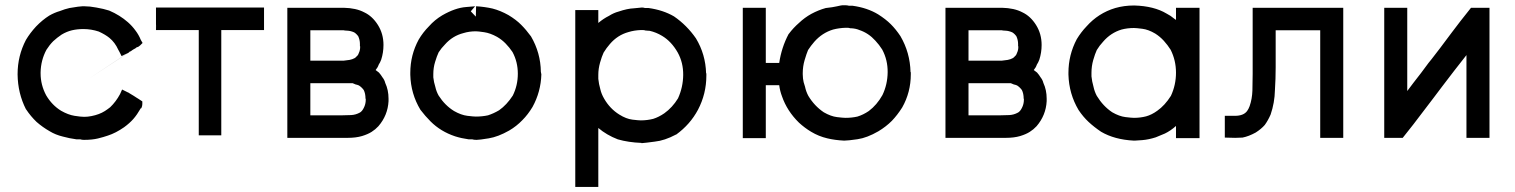

<svg xmlns="http://www.w3.org/2000/svg" viewBox="-20 -531 5846 741"><path d="M303.7 8.8Q295.9 8.8 290 6.8H277.3H275.4Q247.1 2.9 222.7 -3.9Q194.3 -10.7 171.9 -24.4Q144.5 -40 121.1 -60.5Q98.6 -82 81.1 -108.4L80.1 -109.4Q48.8 -170.9 47.9 -243.2V-245.1Q47.9 -315.4 80.1 -377Q95.7 -403.3 119.1 -428.7Q143.6 -454.1 169.9 -470.7Q190.4 -482.4 210.9 -488.3Q230.5 -496.1 248 -500Q288.1 -506.8 297.9 -506.8H299.8H305.7Q326.2 -506.8 351.6 -502Q379.9 -497.1 401.4 -490.2Q442.4 -472.7 473.6 -445.3Q490.2 -430.7 502.9 -413.1Q515.6 -396.5 523.4 -377L530.3 -365.2L520.5 -355.5Q514.6 -349.6 507.8 -348.6L502.9 -344.7L494.1 -339.8Q151.4 -114.3 492.2 -338.9Q489.3 -336.9 487.3 -335Q485.4 -333 480.5 -332Q478.5 -330.1 475.6 -327.1L473.6 -326.2L466.8 -323.2L449.2 -314.5L440.4 -332L436.5 -338.9Q423.8 -367.2 402.3 -384.8Q386.7 -397.5 361.3 -409.2Q332 -418.9 301.8 -418.9Q278.3 -418.9 257.8 -414.1Q237.3 -409.2 217.8 -397.5Q200.2 -385.7 185.5 -372.1Q170.9 -357.4 159.2 -338.9Q137.7 -298.8 136.7 -252Q136.7 -250 136.7 -248Q136.7 -203.1 158.2 -163.1Q180.7 -125 215.8 -103.5Q243.2 -87.9 267.6 -84Q292 -80.1 305.2 -80.1Q318.4 -80.1 333 -83Q363.3 -88.9 384.8 -102.5Q395.5 -109.4 405.3 -117.2Q427.7 -138.7 443.4 -168L451.2 -185.5L468.8 -176.8L472.7 -174.8L475.6 -173.8L476.6 -172.9L486.3 -167L496.1 -161.1Q503.9 -156.2 507.3 -153.8Q510.7 -151.4 513.7 -149.9Q516.6 -148.4 529.3 -139.6V-128.9Q529.3 -122.1 525.4 -113.3H523.4Q508.8 -87.9 494.6 -71.8Q480.5 -55.7 459 -40Q426.8 -17.6 396.5 -7.8Q379.9 -2 357.9 3.4Q335.9 8.8 303.7 8.8Z M834 -415V-8.8H816.4H813.5H811.5H801.8H792H786.1H779.3H771.5H764.6H747.1V-415H732.4H698.2H672.9H646.5H625H601.6H583Q583 -426.8 582 -438.5V-447.3V-457V-461.9V-468.8V-476.6V-484.4V-502H999V-484.4V-481.4V-478.5V-474.6V-472.7Q999 -473.6 999 -466.8V-460V-453.1V-448.2V-440.4V-432.6V-415H979.5H975.6H971.7H935.5H897.5H872.1H846.7ZM583 -407.2Q583 -407.2 583 -407.2ZM583 -415H582V-432.6Q583 -422.9 583 -415Z M1479.5 -150.4V-141.6V-140.6Q1476.6 -85.9 1440.4 -43.9Q1428.7 -31.2 1414.1 -22Q1399.4 -12.7 1377 -5.9Q1353.5 1 1322.3 1H1088.9V-501H1306.6Q1354.5 -500 1385.7 -483.4Q1417 -468.8 1438.5 -434.6Q1460 -400.4 1460 -357.4Q1460 -328.1 1451.2 -300.8Q1447.3 -290 1441.4 -281.2Q1438.5 -271.5 1429.7 -260.7Q1442.4 -251 1442.4 -251Q1450.2 -242.2 1456.1 -232.4Q1463.9 -222.7 1466.8 -210.9Q1479.5 -183.6 1479.5 -150.4ZM1177.7 -296.9H1187.5H1211.9H1236.3H1261.7H1286.1H1297.9H1306.6Q1318.4 -297.9 1329.1 -299.8Q1339.8 -301.8 1348.6 -306.6Q1352.5 -308.6 1357.4 -314.5Q1360.4 -316.4 1362.8 -321.3Q1365.2 -326.2 1367.7 -333.5Q1370.1 -340.8 1370.1 -351.6L1369.1 -352.5V-361.3Q1369.1 -377 1362.3 -391.6Q1359.4 -395.5 1356.4 -398.4Q1351.6 -403.3 1346.7 -406.2Q1333 -412.1 1320.8 -412.6Q1308.6 -413.1 1306.6 -414.1H1289.1H1271.5H1247.1H1221.7H1190.4H1177.7V-402.3V-376V-347.7V-311.5ZM1323.2 -210H1302.7H1281.2H1252.9H1223.6H1198.2H1177.7V-196.3V-168V-139.6V-101.6V-85.9H1192.4H1217.8H1245.1H1272.5H1298.8Q1318.4 -85.9 1335.4 -86.9Q1352.5 -87.9 1367.2 -95.7Q1372.1 -97.7 1377 -103.5Q1380.9 -108.4 1383.8 -114.3Q1391.6 -128.9 1391.6 -146.5Q1391.6 -148.4 1391.6 -149.4L1390.6 -150.4Q1390.6 -169.9 1383.8 -183.6Q1376 -194.3 1365.2 -201.2Q1358.4 -204.1 1352.5 -205.1Q1346.7 -208 1340.8 -210H1339.8H1336.9Q1333 -210 1328.1 -210Z M1945.3 -27.3Q1902.3 -2.9 1866.2 2.9Q1830.1 8.8 1819.3 8.8Q1808.6 8.8 1802.7 6.8H1791H1789.1Q1760.7 2.9 1736.3 -4.9Q1680.7 -23.4 1641.6 -62.5Q1621.1 -83 1602.5 -107.4Q1565.4 -168.9 1563.5 -242.2V-243.2V-250Q1563.5 -318.4 1595.7 -377.9Q1612.3 -406.2 1635.7 -429.7Q1657.2 -454.1 1686.5 -471.7Q1737.3 -501 1779.3 -503.9Q1811.5 -506.8 1813.5 -506.8L1796.9 -487.3L1816.4 -466.8L1817.4 -506.8Q1850.6 -504.9 1880.9 -498Q1911.1 -490.2 1942.4 -472.7Q1971.7 -455.1 1991.2 -435.5Q2010.7 -416 2029.3 -390.6Q2066.4 -327.1 2067.4 -253.9Q2068.4 -249 2069.3 -244.1Q2067.4 -176.8 2035.2 -118.2Q2017.6 -88.9 1996.1 -67.4Q1973.6 -43.9 1945.3 -27.3ZM1652.3 -245.1Q1652.3 -244.1 1652.3 -241.2V-238.3V-232.4Q1654.3 -213.9 1660.2 -195.3Q1664.1 -177.7 1672.9 -162.1Q1697.3 -124 1732.4 -102.5Q1759.8 -86.9 1783.7 -84Q1807.6 -81.1 1816.4 -81.1Q1840.8 -81.1 1863.3 -85.9Q1884.8 -92.8 1906.2 -105.5Q1935.5 -126 1959 -162.1Q1978.5 -201.2 1978.5 -246.6Q1978.5 -292 1958 -330.1Q1946.3 -347.7 1931.6 -362.8Q1917 -377.9 1898.4 -388.7Q1872.1 -403.3 1848.6 -406.7Q1825.2 -410.2 1816.4 -410.2Q1791 -410.2 1768.6 -403.3Q1726.6 -392.6 1697.3 -359.4Q1683.6 -345.7 1672.9 -329.1Q1666 -314.5 1659.2 -292Q1652.3 -269.5 1652.3 -245.1Z M2289.1 -37.1V190.4H2270.5H2268.6H2264.6H2255.9H2246.1H2239.3H2233.4H2226.6H2218.8H2200.2V-492.2H2218.8H2220.7H2224.6H2233.4H2243.2H2249H2255.9H2263.7H2270.5H2289.1V-474.6V-470.7V-467.8V-446.3V-442.4Q2308.6 -459 2330.1 -469.7Q2348.6 -481.4 2367.2 -486.3Q2401.4 -498 2426.8 -499Q2452.1 -502 2457.5 -502Q2462.9 -502 2469.7 -500H2481.4H2483.4Q2539.1 -492.2 2581.1 -467.8Q2630.9 -433.6 2666 -382.8Q2703.1 -321.3 2705.1 -248H2706.1V-239.3Q2706.1 -168.9 2673.8 -107.4Q2643.6 -50.8 2589.8 -11.7H2588.9Q2544.9 11.7 2506.8 15.6Q2470.7 20.5 2456.1 21.5L2455.1 20.5Q2405.3 18.6 2364.3 6.8Q2321.3 -9.8 2289.1 -37.1ZM2460.9 -415H2453.1Q2427.7 -414.1 2405.3 -407.2Q2363.3 -395.5 2334 -361.3Q2320.3 -345.7 2309.6 -328.1Q2302.7 -313.5 2295.9 -289.6Q2289.1 -265.6 2289.1 -242.2Q2289.1 -238.3 2289.1 -232.4V-226.6Q2291 -207 2296.9 -186.5Q2300.8 -168.9 2311.5 -150.4Q2334 -111.3 2370.1 -88.9Q2396.5 -72.3 2420.4 -69.3Q2444.3 -66.4 2453.1 -66.4Q2477.5 -66.4 2501 -72.3Q2522.5 -79.1 2543.9 -93.8Q2575.2 -116.2 2596.7 -151.4Q2616.2 -194.3 2616.7 -241.7Q2617.2 -289.1 2595.7 -328.1Q2571.3 -371.1 2535.2 -392.6Q2512.7 -406.2 2487.3 -412.1Q2483.4 -412.1 2479 -412.6Q2474.6 -413.1 2473.6 -413.1H2471.7Q2466.8 -415 2460.9 -415Z M3236.3 -510.7H3243.2Q3250 -510.7 3256.8 -508.8H3268.6H3270.5Q3327.1 -501 3369.1 -475.6Q3398.4 -457 3418 -437.5Q3437.5 -418 3455.1 -391.6Q3492.2 -328.1 3494.1 -252.9L3495.1 -252V-244.1Q3495.1 -174.8 3461.9 -116.2Q3443.4 -86.9 3421.9 -64.5Q3399.4 -42 3370.1 -24.4Q3326.2 1 3289.6 6.3Q3252.9 11.7 3238.3 11.7H3237.3Q3201.2 9.8 3172.9 2.9Q3139.6 -4.9 3110.4 -22.5Q3085.9 -37.1 3063.5 -57.6Q3017.6 -102.5 2998 -159.2Q2990.2 -179.7 2987.3 -202.1H2982.4H2960.9H2945.3H2935.5V-178.7V-135.7V-103.5V-71.3V-43.9V-16.6V2H2917H2915H2912.1H2902.3H2892.6H2885.7H2879.9H2873H2865.2H2846.7V-501H2865.2H2867.2H2871.1H2879.9H2889.6H2895.5H2902.3H2910.2H2917H2935.5V-288.1H2955.1H2970.7H2986.3H2987.3Q2996.1 -347.7 3023.4 -399.4L3024.4 -400.4Q3042 -423.8 3063.5 -442.4Q3085 -462.9 3111.3 -477.5Q3138.7 -492.2 3167 -500Q3194.3 -502.9 3210.9 -506.8Q3227.5 -510.7 3231 -510.7Q3234.4 -510.7 3236.3 -510.7ZM3078.1 -249V-244.1Q3078.1 -240.2 3079.1 -228Q3080.1 -215.8 3086.9 -196.3Q3090.8 -177.7 3099.6 -161.1Q3123 -122.1 3159.2 -97.7Q3186.5 -82 3210 -79.1Q3233.4 -76.2 3243.2 -76.2Q3267.6 -76.2 3289.1 -81.1Q3311.5 -87.9 3333 -102.5Q3364.3 -126 3385.7 -164.1Q3405.3 -205.1 3405.8 -252.4Q3406.2 -299.8 3384.8 -339.8Q3373 -358.4 3358.4 -374Q3332 -403.3 3296.9 -415Q3283.2 -420.9 3265.6 -421.9H3264.6H3263.7H3261.7Q3255.9 -423.8 3251 -423.8H3243.2Q3217.8 -422.9 3195.3 -417Q3153.3 -404.3 3123 -370.1Q3109.4 -354.5 3098.6 -337.9Q3092.8 -324.2 3085.4 -299.3Q3078.1 -274.4 3078.1 -249Z M4019.5 -150.4V-141.6V-140.6Q4016.6 -85.9 3980.5 -43.9Q3968.8 -31.2 3954.1 -22Q3939.5 -12.7 3917 -5.9Q3893.6 1 3862.3 1H3628.9V-501H3846.7Q3894.5 -500 3925.8 -483.4Q3957 -468.8 3978.5 -434.6Q4000 -400.4 4000 -357.4Q4000 -328.1 3991.2 -300.8Q3987.3 -290 3981.4 -281.2Q3978.5 -271.5 3969.7 -260.7Q3982.4 -251 3982.4 -251Q3990.2 -242.2 3996.1 -232.4Q4003.9 -222.7 4006.8 -210.9Q4019.5 -183.6 4019.5 -150.4ZM3717.8 -296.9H3727.5H3752H3776.4H3801.8H3826.2H3837.9H3846.7Q3858.4 -297.9 3869.1 -299.8Q3879.9 -301.8 3888.7 -306.6Q3892.6 -308.6 3897.5 -314.5Q3900.4 -316.4 3902.8 -321.3Q3905.3 -326.2 3907.7 -333.5Q3910.2 -340.8 3910.2 -351.6L3909.2 -352.5V-361.3Q3909.2 -377 3902.3 -391.6Q3899.4 -395.5 3896.5 -398.4Q3891.6 -403.3 3886.7 -406.2Q3873 -412.1 3860.8 -412.6Q3848.6 -413.1 3846.7 -414.1H3829.1H3811.5H3787.1H3761.7H3730.5H3717.8V-402.3V-376V-347.7V-311.5ZM3863.3 -210H3842.8H3821.3H3793H3763.7H3738.3H3717.8V-196.3V-168V-139.6V-101.6V-85.9H3732.4H3757.8H3785.2H3812.5H3838.9Q3858.4 -85.9 3875.5 -86.9Q3892.6 -87.9 3907.2 -95.7Q3912.1 -97.7 3917 -103.5Q3920.9 -108.4 3923.8 -114.3Q3931.6 -128.9 3931.6 -146.5Q3931.6 -148.4 3931.6 -149.4L3930.7 -150.4Q3930.7 -169.9 3923.8 -183.6Q3916 -194.3 3905.3 -201.2Q3898.4 -204.1 3892.6 -205.1Q3886.7 -208 3880.9 -210H3879.9H3877Q3873 -210 3868.2 -210Z M4518.6 -458V-470.7V-483.4V-501H4537.1H4540H4543.9H4546.9H4548.8H4555.7H4563.5H4569.3H4575.2H4583H4590.8H4609.4V2H4590.8H4588.9H4585H4575.2H4565.4H4559.6H4553.7H4545.9H4537.1H4518.6V-15.6V-17.6V-21.5V-42V-44.9Q4498 -26.4 4475.6 -15.6Q4458 -7.8 4440.4 -1Q4413.1 7.8 4388.2 9.8Q4363.3 11.7 4359.9 11.7Q4356.4 11.7 4356.4 11.7H4355.5Q4281.2 7.8 4229.5 -22.5Q4202.1 -41 4181.2 -60.5Q4160.2 -80.1 4142.6 -106.4Q4105.5 -168.9 4103.5 -243.2V-244.1V-250Q4103.5 -319.3 4135.7 -379.9Q4152.3 -407.2 4172.9 -428.7Q4218.8 -480.5 4284.2 -500Q4318.4 -509.8 4356.4 -509.8H4357.4Q4433.6 -507.8 4482.4 -478.5Q4498 -470.7 4511.7 -459Q4516.6 -455.1 4518.6 -454.1ZM4192.4 -250Q4192.4 -249 4192.4 -244.1V-242.2V-236.3Q4194.3 -216.8 4200.2 -196.3Q4204.1 -177.7 4212.9 -161.1Q4237.3 -121.1 4272.5 -97.7Q4299.8 -82 4323.7 -79.1Q4347.7 -76.2 4356.4 -76.2Q4380.9 -76.2 4403.3 -82Q4424.8 -87.9 4446.3 -103.5Q4475.6 -124 4499 -161.1Q4518.6 -203.1 4518.6 -250.5Q4518.6 -297.9 4498 -338.9Q4486.3 -357.4 4471.7 -373.5Q4457 -389.6 4438.5 -401.4Q4412.1 -417 4388.7 -419.9Q4365.2 -422.9 4356.4 -422.9Q4331.1 -422.9 4308.6 -417Q4266.6 -404.3 4237.3 -370.1Q4223.6 -355.5 4212.9 -337.9Q4206.1 -323.2 4199.2 -299.3Q4192.4 -275.4 4192.4 -250Z M5075.2 -414.1H4903.3V-271.5Q4903.3 -227.5 4900.4 -182.6Q4899.4 -134.8 4883.8 -88.9Q4874 -66.4 4861.3 -48.8Q4847.7 -33.2 4826.2 -19.5Q4799.8 -4.9 4775.4 0Q4759.8 1 4747.1 1Q4734.4 1 4707 0V-17.6V-18.6V-22.5V-32.2V-41V-46.9V-52.7V-60.5V-66.4V-84H4727.5H4730.5H4735.4H4736.3Q4740.2 -84 4746.1 -84Q4779.3 -84 4793 -102.5Q4798.8 -110.4 4802.7 -121.1Q4812.5 -149.4 4813.5 -181.2Q4814.5 -212.9 4814.5 -246.1V-501H5164.1V1H5146.5H5143.6H5140.6H5131.8H5122.1H5115.2H5109.4H5101.6H5093.8H5075.2Z M5384.8 1H5382.8H5374H5366.2H5360.4H5354.5H5347.7H5340.8H5322.3V-501H5340.8H5343.8H5346.7H5355.5H5365.2H5372.1H5377.9H5385.7H5392.6H5411.1V-179.7L5434.6 -210.9Q5464.8 -249 5493.2 -288.1Q5494.1 -288.1 5538.1 -345.7L5582 -404.3Q5599.6 -426.8 5616.2 -449.2Q5633.8 -471.7 5657.2 -501H5666H5667H5668H5670.9H5673.8H5678.7H5684.6H5690.4H5696.3H5703.1H5710H5728.5V1H5710H5707H5704.1H5695.3H5685.5H5678.7H5671.9H5664.1H5657.2H5639.6V-318.4Q5627 -302.7 5591.8 -257.3Q5556.6 -211.9 5545.9 -197.3Q5535.2 -182.6 5512.7 -153.3L5468.8 -95.7Q5444.3 -63.5 5434.6 -50.8Q5417 -28.3 5393.6 1Z"/></svg>

Font: LeFont
Style: Default
Weight: 400
Designer: Leryon MEDIA
Version: Version 1.0